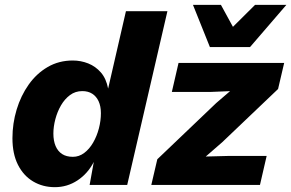

<svg xmlns="http://www.w3.org/2000/svg" viewBox="-20 -758 1194 787"><path d="M204.8 9.2Q155.2 9.2 115.7 -14.3Q76.2 -37.8 53.6 -82.5Q31 -127.2 31 -191.6Q31 -251.8 48.2 -308.8Q65.4 -365.8 97.6 -411.3Q129.8 -456.8 175.6 -483.4Q221.4 -510 278.2 -510Q311.4 -510 341.6 -498Q371.8 -486 393.6 -460.9Q415.4 -435.8 423.2 -394.8L496.2 -712H666.2L501.4 0H347.4L364.4 -94.2Q339.8 -46.4 297.7 -18.6Q255.6 9.2 204.8 9.2ZM278.8 -115.2Q304 -115.2 325.2 -131.1Q346.4 -147 361.7 -173.4Q377 -199.8 385.3 -231.5Q393.6 -263.2 393.6 -294.2Q393.6 -322.4 384.3 -342.7Q375 -363 358.1 -373.8Q341.2 -384.6 317.4 -384.6Q288.8 -384.6 266.9 -368.3Q245 -352 230 -326.1Q215 -300.2 206.9 -269.5Q198.8 -238.8 198.8 -210.6Q198.8 -180.8 207.9 -159.4Q217 -138 234.6 -126.6Q252.2 -115.2 278.8 -115.2ZM600.2 0 624.8 -105.2 866.2 -335.6 923 -384.4 844 -381.2H684.4L711.8 -500H1144.8L1119.8 -393.2L890.6 -174.8L823.4 -116.4L915.8 -118.8H1073L1045.6 0ZM840.4 -565 771 -738H885.6L934.8 -648L1025.4 -738H1153.8L1004.8 -565Z"/></svg>

Font: Work Sans
Style: Italic
Weight: 400
Italic angle: -13°
Designer: Wei Huang
Foundry: Wei Huang
Version: Version 2.012